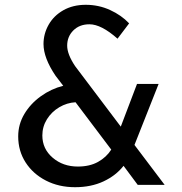

<svg xmlns="http://www.w3.org/2000/svg" viewBox="-20 -778 766 808"><path d="M559.6 0 500 -80.1Q467.8 -39.1 415.5 -14.6Q363.3 9.8 295.9 9.8Q227.5 9.8 173.3 -18.1Q119.1 -45.9 87.9 -94.2Q56.6 -142.6 56.6 -204.1Q56.6 -254.9 82.5 -298.3Q108.4 -341.8 151.9 -373Q195.3 -404.3 246.1 -417L213.9 -459Q163.1 -534.2 163.1 -592.8Q163.1 -635.7 184.6 -673.8Q206.1 -711.9 246.6 -734.9Q287.1 -757.8 340.8 -757.8Q395.5 -757.8 443.4 -735.8Q491.2 -713.9 523.4 -679.7L474.6 -615.2Q406.2 -675.8 356.4 -675.8Q314.5 -675.8 288.6 -649.9Q262.7 -624 262.7 -585.9Q262.7 -549.8 295.9 -500L488.3 -245.1L556.6 -424.8H647.5L545.9 -168L672.9 0ZM448.2 -148.4 297.9 -347.7Q261.7 -345.7 229.5 -326.7Q197.3 -307.6 177.7 -276.4Q158.2 -245.1 158.2 -208Q158.2 -151.4 201.7 -114.3Q245.1 -77.1 307.6 -77.1Q357.4 -77.1 392.6 -96.7Q427.7 -116.2 448.2 -148.4Z"/></svg>

Font: Josefin Sans CFJ
Style: Regular
Weight: 400
Designer: Santiago Orozco
Foundry: Typemade
Version: Version 2.000